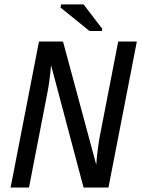

<svg xmlns="http://www.w3.org/2000/svg" viewBox="-20 -846 640 866"><path d="M356.9 0 210.4 -551.8Q203.1 -473.1 193.8 -427.7L110.8 0H27.8L155.8 -658.7H264.2L414.1 -103Q419.9 -178.7 431.2 -236.8L513.2 -658.7H597.2L469.2 0ZM383.8 -706.1 252.9 -812 255.9 -826.2H356.9L441.4 -715.8L439.5 -706.1Z"/></svg>

Font: Liberation Mono
Style: Italic
Weight: 400
Italic angle: -12°
Monospace: yes
Designer: Steve Matteson
Foundry: Ascender Corporation
Version: Version 2.1.5